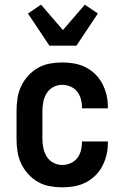

<svg xmlns="http://www.w3.org/2000/svg" viewBox="-20 -796 540 824"><path d="M247 8Q220 8 193 3Q166 -2 142.5 -15.5Q119 -29 100.5 -49.5Q82 -70 70.5 -94.5Q59 -119 55 -146Q51 -173 51 -200V-320Q51 -347 55 -374Q59 -401 70.5 -425.5Q82 -450 100.5 -470.5Q119 -491 142.5 -504.5Q166 -518 193 -523Q220 -528 247 -528Q273 -528 298.5 -523.5Q324 -519 347 -507.5Q370 -496 388.5 -478Q407 -460 419 -437Q431 -414 437 -389Q443 -364 443 -338V-331H332V-334Q332 -353 327 -371Q322 -389 311 -403Q300 -417 282.5 -424.5Q265 -432 247 -432Q227 -432 209 -422.5Q191 -413 180.5 -396Q170 -379 166 -359.5Q162 -340 162 -320V-200Q162 -180 166 -160.5Q170 -141 180.5 -124Q191 -107 209 -97.5Q227 -88 247 -88Q265 -88 282.5 -95.5Q300 -103 311 -117Q322 -131 327 -149Q332 -167 332 -186V-189H443V-182Q443 -156 437 -131Q431 -106 419 -83Q407 -60 388.5 -42Q370 -24 347 -12.5Q324 -1 298.5 3.5Q273 8 247 8ZM192 -600 100 -738 156 -776 250 -667 344 -776 400 -738 308 -600Z"/></svg>

Font: Moesevka
Style: Bold
Weight: 700
Monospace: yes
Designer: Belleve Invis
Foundry: Belleve Invis
Version: Version 32.5.0; ttfautohint (v1.8.4)